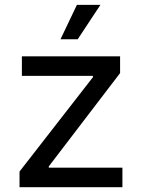

<svg xmlns="http://www.w3.org/2000/svg" viewBox="-20 -781 592 801"><path d="M61.5 0V-65.4L367.7 -459V-464.4H71.3V-545.9H481V-476.1L183.6 -86.9V-81.5H490.7V0ZM232.4 -617.2 300.8 -760.7H398.9L304.2 -617.2Z"/></svg>

Font: Atlassian Sans
Style: Regular
Weight: 400
Designer: Rasmus Andersson
Foundry: Modifications by Atlassian Pty Ltd, manufactured by rsms
Version: Version 4.001;git-9221beed3